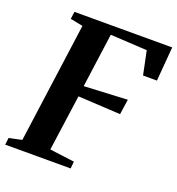

<svg xmlns="http://www.w3.org/2000/svg" viewBox="-142 -852 887 961"><g transform="rotate(20 301.5 -371.5)"><path d="M-7.5 0 -3 -37 65 -51.5 152.5 -690.5 85.5 -704 91 -743H611.5L596.5 -561H522.5L496.5 -686.5L301 -697.5L261.5 -409.5L492.5 -421L480.5 -340L254.5 -352.5L213 -54.5L344.5 -37.5L341 0Z"/></g></svg>

Font: Merriweather 60pt
Style: Bold Italic
Weight: 700
Italic angle: -7.8°
Version: Version 2.101